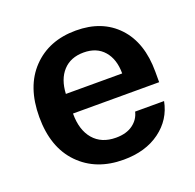

<svg xmlns="http://www.w3.org/2000/svg" viewBox="-98 -612 735 724"><g transform="rotate(-20 269.0 -250.0)"><path d="M280.8 9.8Q170.4 9.8 103.3 -59.1Q36.1 -127.9 36.1 -250Q36.1 -372.1 102.3 -440.9Q168.5 -509.8 276.9 -509.8Q382.3 -509.8 444.1 -444.1Q505.9 -378.4 505.9 -261.2V-219.2H160.2V-217.8Q160.2 -152.8 192.1 -115.5Q224.1 -78.1 282.2 -78.1Q324.2 -78.1 350.1 -97.2Q376 -116.2 382.8 -146H499Q485.4 -75.7 427.2 -33Q369.1 9.8 280.8 9.8ZM160.2 -297.9H386.2Q386.2 -355 357.2 -388.4Q328.1 -421.9 275.9 -421.9Q223.6 -421.9 193.4 -388.9Q163.1 -356 160.2 -297.9Z"/></g></svg>

Font: TASA Orbiter Deck SemiBold
Style: Regular
Weight: 600
Designer: Weizhong Zhang
Version: Version 1.000;Glyphs 3.1.2 (3151)